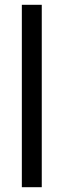

<svg xmlns="http://www.w3.org/2000/svg" viewBox="-20 -780 264 800"><path d="M154 0V-760H71V0Z"/></svg>

Font: Noto Sans Lao Condensed
Style: Regular
Weight: 400
Width: 3
Designer: Monotype Design Team
Foundry: Monotype Imaging Inc.
Version: Version 2.004